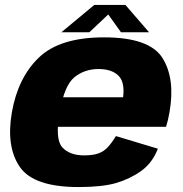

<svg xmlns="http://www.w3.org/2000/svg" viewBox="-20 -750 738 776"><path d="M297.5 6 320 -122Q261.5 -122 231.8 -154.5Q202 -187 221 -296Q240 -405 281 -438Q322 -471 378 -471Q434.5 -471 461.2 -441.5Q488 -412 475 -340.5L484.5 -357H214.5L193.5 -237.5H651Q659.5 -263.5 665 -296Q689 -432.5 636.5 -515.8Q584 -599 400.5 -599Q222 -599 137.2 -517.5Q52.5 -436 28 -296Q4 -157.5 59.8 -75.8Q115.5 6 297.5 6ZM320 -122 297.5 6Q393 6 449 -10.2Q505 -26.5 550.5 -59Q596 -91.5 618 -149L448.5 -200Q432.5 -173.5 416 -155.5Q399.5 -137.5 377.2 -129.8Q355 -122 320 -122ZM228 -619.5H341L417.5 -691.5L469 -619.5H582.5L487 -730H361Z"/></svg>

Font: Anybody UltraCondensed Thin ExtraBold
Style: Italic
Weight: 800
Italic angle: -10°
Version: Version 1.111